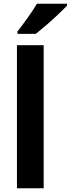

<svg xmlns="http://www.w3.org/2000/svg" viewBox="-20 -1000 376 1020"><path d="M212 0H70V-760H212ZM336 -970Q319 -952 289 -923.5Q259 -895 226.5 -867Q194 -839 170 -820H73V-833Q98 -865 127 -905.5Q156 -946 176 -980H336Z"/></svg>

Font: Noto Sans SemiCondensed
Style: Bold
Weight: 700
Width: 4
Designer: Monotype Design Team
Foundry: Monotype Imaging Inc.
Version: Version 2.013; ttfautohint (v1.8.4.7-5d5b)